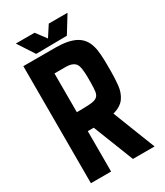

<svg xmlns="http://www.w3.org/2000/svg" viewBox="-191 -844 792 922"><g transform="rotate(-30 205.0 -382.5)"><path d="M114 -669 54 -761H158L200 -705L239 -765H343L285 -671ZM31 0V-649H207Q280 -649 320 -627.5Q360 -606 373 -559Q379 -539 381 -510Q383 -481 383 -455Q383 -429 383 -417Q383 -377 379 -340Q375 -303 356 -275.5Q337 -248 292 -235L384 0H264L176 -224H143V0ZM143 -329Q189 -329 215.5 -331Q242 -333 254 -341.5Q266 -350 269 -368.5Q272 -387 272 -421Q272 -430 272 -451Q272 -472 269 -494.5Q266 -517 256 -528Q240 -544 207 -544H143Z"/></g></svg>

Font: New Amsterdam
Style: Regular
Weight: 400
Designer: Vladimir Nikolic
Foundry: Vladimir Nikolic
Version: Version 1.000; ttfautohint (v1.8.4.7-5d5b)